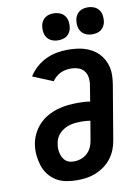

<svg xmlns="http://www.w3.org/2000/svg" viewBox="-103 -1032 806 1108"><g transform="rotate(-10 300.0 -478.0)"><path d="M257 8Q225 8 193.5 2Q162 -4 136 -20Q110 -36 91.5 -60Q73 -84 63.5 -113.5Q54 -143 51 -174.5Q48 -206 53 -239Q58 -269 72 -298Q86 -327 108.5 -351Q131 -375 159.5 -391Q188 -407 218.5 -416Q249 -425 279.5 -428Q310 -431 340 -431Q358 -431 375.5 -430Q393 -429 410 -426L425 -519Q429 -541 426 -563.5Q423 -586 410 -602.5Q397 -619 376 -626Q355 -633 332 -633Q317 -633 301.5 -630Q286 -627 271.5 -620Q257 -613 244.5 -602Q232 -591 223 -578L105 -627Q123 -656 149 -679Q175 -702 205.5 -716.5Q236 -731 268 -737Q300 -743 332 -743Q357 -743 382 -740.5Q407 -738 430.5 -731Q454 -724 475 -712Q496 -700 512 -683.5Q528 -667 539.5 -646Q551 -625 556.5 -601Q562 -577 561 -551.5Q560 -526 556 -501L503 -186Q499 -158 488.5 -131Q478 -104 460.5 -80.5Q443 -57 419 -39.5Q395 -22 368 -11Q341 0 313 4Q285 8 257 8ZM259 -102Q280 -102 300 -109Q320 -116 336 -130.5Q352 -145 361 -164.5Q370 -184 373 -204L392 -317Q379 -319 365.5 -320Q352 -321 338 -321Q322 -321 305.5 -319.5Q289 -318 272.5 -313.5Q256 -309 240.5 -300.5Q225 -292 212.5 -279.5Q200 -267 192.5 -251.5Q185 -236 183 -219Q180 -205 180.5 -191Q181 -177 184 -164Q187 -151 193 -139Q199 -127 209 -118Q219 -109 232 -105.5Q245 -102 259 -102ZM490 -806Q471 -806 454 -813Q437 -820 426.5 -834Q416 -848 413 -866.5Q410 -885 413 -904Q415 -917 422 -929.5Q429 -942 440 -950Q451 -958 464 -961Q477 -964 490 -964Q509 -964 526.5 -957Q544 -950 554.5 -936Q565 -922 568 -903.5Q571 -885 568 -866Q566 -853 559 -840.5Q552 -828 541 -820Q530 -812 516.5 -809Q503 -806 490 -806ZM290 -806Q271 -806 254 -813Q237 -820 226.5 -834Q216 -848 213 -866.5Q210 -885 213 -904Q215 -917 222 -929.5Q229 -942 240 -950Q251 -958 264 -961Q277 -964 290 -964Q309 -964 326.5 -957Q344 -950 354.5 -936Q365 -922 368 -903.5Q371 -885 368 -866Q366 -853 359 -840.5Q352 -828 341 -820Q330 -812 316.5 -809Q303 -806 290 -806Z"/></g></svg>

Font: Iosevka Curly XBdEx
Style: Italic
Weight: 800
Width: 7
Italic angle: -9°
Monospace: yes
Designer: Belleve Invis
Foundry: Belleve Invis
Version: Version 11.1.0; ttfautohint (v1.8.3)